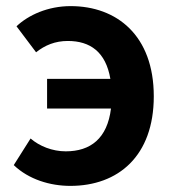

<svg xmlns="http://www.w3.org/2000/svg" viewBox="-20 -594 567 628"><path d="M98 -423C127 -446 160 -460 202 -460C275 -460 326 -424 341 -336H134V-239H343C331 -141 276 -99 195 -99C151 -99 109 -116 80 -141L25 -54C74 -7 144 14 210 14C367 14 483 -84 483 -279C483 -478 362 -574 211 -574C137 -574 73 -545 34 -508Z"/></svg>

Font: Noto Sans T Chinese Bold
Style: Bold
Weight: 700
Designer: Ryoko NISHIZUKA (kana & ideographs); Paul D. Hunt (Latin, Greek & Cyrillic); Wenlong ZHANG (bopomofo); Sandoll Communica
Foundry: Adobe Systems Incorporated
Version: Version 1.000;PS 1;hotconv 1.0.78;makeotf.lib2.5.61930